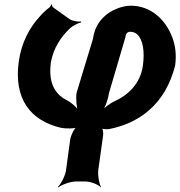

<svg xmlns="http://www.w3.org/2000/svg" viewBox="-20 -561 789 840"><path d="M285 -477 212 -529C209 -531 208 -538 207 -541H203C204 -538 200 -532 197 -529C182 -518 168 -505 155 -490C110 -441 74 -377 62 -291C40 -129 112 -34 246 -2C264 2 307 3 320 -5L318 -8C305 -1 290 31 287 50L269 183C266 207 247 244 233 257L235 259C250 247 288 233 312 233H353C377 233 412 247 421 259L422 257C414 244 407 207 410 183L431 32C433 21 430 1 424 -4L421 -1C426 4 447 5 456 4C590 -22 703 -105 746 -273C753 -321 747 -363 734 -397C704 -477 638 -536 553 -536C534 -536 515 -532 496 -525C442 -505 396 -461 387 -392L315 -155C311 -128 315 -87 323 -70L326 -73C318 -90 292 -113 270 -124C215 -152 191 -207 203 -291C215 -352 246 -399 286 -437C296 -447 323 -461 335 -463V-467C323 -465 297 -469 285 -477ZM550 -422C562 -422 572 -418 580 -411C605 -388 614 -337 605 -273C594 -194 538 -144 485 -120C464 -111 435 -89 423 -74L426 -72C439 -87 453 -126 456 -151L528 -396C530 -414 537 -422 550 -422Z"/></svg>

Font: Asimov
Style: EdgeNarIt
Weight: 500
Designer: Google
Version: Version 2.000980: 2014